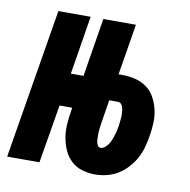

<svg xmlns="http://www.w3.org/2000/svg" viewBox="-84 -584 649 656"><g transform="rotate(10 240.5 -256.0)"><path d="M287 8Q264 8 242 1.5Q220 -5 204 -20Q188 -35 179 -55Q170 -75 166 -97.5Q162 -120 163.5 -143.5Q165 -167 169 -191L171 -203H127L93 0H-19L67 -520H179L146 -317H190L223 -520H336L307 -343H321Q344 -343 366 -337.5Q388 -332 405.5 -319Q423 -306 433.5 -286.5Q444 -267 449 -245.5Q454 -224 453 -200.5Q452 -177 448 -153Q445 -134 439.5 -114Q434 -94 424 -75.5Q414 -57 399 -40.5Q384 -24 366 -13Q348 -2 327.5 3Q307 8 287 8ZM290 -85Q298 -85 305 -91Q312 -97 317 -104.5Q322 -112 325 -120Q328 -128 330.5 -136Q333 -144 335 -152Q337 -160 338 -168Q339 -176 340 -184Q341 -192 341.5 -200Q342 -208 341.5 -215.5Q341 -223 339.5 -230.5Q338 -238 333.5 -244Q329 -250 321 -250H291L279 -175Q278 -167 276.5 -158.5Q275 -150 274.5 -141.5Q274 -133 274 -125Q274 -117 274.5 -109Q275 -101 278.5 -93Q282 -85 290 -85Z"/></g></svg>

Font: Iosevka SS04 Heavy
Style: Italic
Weight: 900
Italic angle: -9°
Monospace: yes
Designer: Belleve Invis
Foundry: Belleve Invis
Version: Version 19.0.0; ttfautohint (v1.8.4)